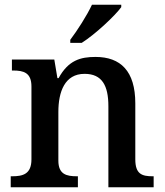

<svg xmlns="http://www.w3.org/2000/svg" viewBox="-20 -786 692 806"><path d="M275 -619V-606H323C380 -642 464 -721 489 -756V-766H366C345 -721 304 -657 275 -619ZM25 0H307V-46H303C259 -46 225 -54 225 -112V-316C225 -401 252 -476 335 -476C409 -476 435 -426 435 -340V0H625V-46H621C576 -46 548 -55 548 -117V-352C548 -488 486 -547 381 -547C318 -547 267 -533 226 -458H221L208 -536H30V-490H35C79 -490 112 -481 112 -423V-117C112 -55 76 -46 31 -46H25Z"/></svg>

Font: Noto Serif Oriya Medium
Style: Regular
Weight: 500
Designer: David Williams
Foundry: Google LLC, David Williams
Version: Version 1.051